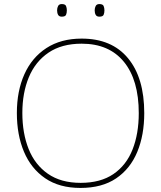

<svg xmlns="http://www.w3.org/2000/svg" viewBox="-20 -915 794 945"><path d="M690 -358Q690 -250 655.5 -167Q621 -84 551.5 -37Q482 10 376 10Q272 10 202.5 -37.5Q133 -85 98 -168Q63 -251 63 -359Q63 -467 100 -549.5Q137 -632 208.5 -678.5Q280 -725 382 -725Q530 -725 610 -628.5Q690 -532 690 -358ZM90 -359Q90 -259 121 -181.5Q152 -104 216 -59.5Q280 -15 377 -15Q475 -15 538.5 -58.5Q602 -102 632.5 -179.5Q663 -257 663 -358Q663 -521 590 -610.5Q517 -700 382 -700Q284 -700 219 -656Q154 -612 122 -535Q90 -458 90 -359ZM261 -864Q261 -876 266 -885.5Q271 -895 284 -895Q301 -895 305 -885.5Q309 -876 309 -864Q309 -851 305 -842Q301 -833 284 -833Q271 -833 266 -842Q261 -851 261 -864ZM446 -864Q446 -876 451 -885.5Q456 -895 469 -895Q486 -895 490 -885.5Q494 -876 494 -864Q494 -851 490 -842Q486 -833 469 -833Q456 -833 451 -842Q446 -851 446 -864Z"/></svg>

Font: Noto Sans Myanmar UI Thin
Style: Regular
Weight: 100
Designer: Monotype Design Team
Foundry: Monotype Imaging Inc.
Version: Version 2.103; ttfautohint (v1.8.4.7-5d5b)